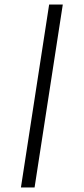

<svg xmlns="http://www.w3.org/2000/svg" viewBox="-20 -772 368 844"><path d="M256 -752 132 52H72L196 -752Z"/></svg>

Font: Pathway Extreme Condensed Light
Style: Regular
Weight: 300
Width: 3
Version: Version 1.001;gftools[0.9.26]